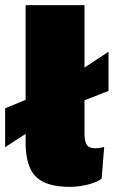

<svg xmlns="http://www.w3.org/2000/svg" viewBox="-22 -720 451 750"><path d="M308 -328V-199Q308 -168 317 -154.5Q326 -141 349 -141Q367 -141 385 -146L375 -22Q357 -8 321 1Q285 10 251 10Q158 10 118 -30Q78 -70 78 -164V-197L-2 -145V-297L78 -330V-700H308V-456L402 -518V-365Z"/></svg>

Font: Work Sans Black
Style: Regular
Weight: 900
Designer: Wei Huang
Foundry: Wei Huang
Version: Version 1.500